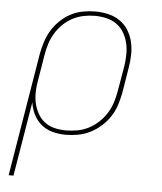

<svg xmlns="http://www.w3.org/2000/svg" viewBox="-53 -584 706 836"><g transform="rotate(5 300.0 -166.5)"><path d="M16 205 105 -333Q110 -360 118.5 -386.5Q127 -413 141.5 -437Q156 -461 177.5 -481.5Q199 -502 224 -515Q249 -528 276.5 -533Q304 -538 330 -538Q359 -538 387 -531.5Q415 -525 437.5 -509.5Q460 -494 474.5 -471Q489 -448 495.5 -421Q502 -394 501.5 -365Q501 -336 496 -307L478 -197Q473 -170 464.5 -143Q456 -116 440.5 -92Q425 -68 403 -48Q381 -28 355 -15Q329 -2 302 3Q275 8 247 8Q218 8 190 0.5Q162 -7 141 -24.5Q120 -42 107.5 -67Q95 -92 91 -120L37 205ZM247 -11Q272 -11 297 -15.5Q322 -20 345.5 -32Q369 -44 389 -62.5Q409 -81 423 -103.5Q437 -126 445 -150.5Q453 -175 457 -200L476 -310Q480 -336 480.5 -362Q481 -388 475.5 -412Q470 -436 457.5 -457.5Q445 -479 425.5 -493Q406 -507 381 -513Q356 -519 330 -519Q306 -519 281 -514Q256 -509 233 -497Q210 -485 191 -466.5Q172 -448 158.5 -425.5Q145 -403 137.5 -379Q130 -355 126 -330L108 -221Q103 -196 102 -170Q101 -144 106 -120Q111 -96 122.5 -74.5Q134 -53 153 -38Q172 -23 196.5 -17Q221 -11 247 -11Z"/></g></svg>

Font: Iosevka Curly Slab ThEx
Style: Italic
Weight: 100
Width: 7
Italic angle: -9°
Monospace: yes
Designer: Belleve Invis
Foundry: Belleve Invis
Version: Version 11.1.0; ttfautohint (v1.8.3)